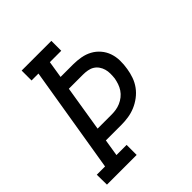

<svg xmlns="http://www.w3.org/2000/svg" viewBox="-200 -868 1001 1001"><g transform="rotate(-45 300.0 -367.5)"><path d="M14 0 13 -74H74L171 -662H120V-735H339V-662H255L240 -568H332Q361 -568 389 -563Q417 -558 441 -545Q465 -532 483 -511Q501 -490 510 -464Q519 -438 519.5 -409Q520 -380 515 -351Q511 -325 502 -299.5Q493 -274 477 -252Q461 -230 438.5 -213Q416 -196 391 -185.5Q366 -175 339.5 -171Q313 -167 288 -167H173L158 -74H233V0ZM288 -241Q305 -241 321.5 -243.5Q338 -246 354.5 -253Q371 -260 385.5 -271.5Q400 -283 410 -298Q420 -313 425.5 -329.5Q431 -346 434 -362Q436 -379 436 -396.5Q436 -414 431.5 -429.5Q427 -445 418 -458Q409 -471 395.5 -479.5Q382 -488 365 -491Q348 -494 331 -494H227L186 -241Z"/></g></svg>

Font: Iosevka Etoile
Style: Italic
Weight: 400
Italic angle: -9°
Designer: Belleve Invis
Foundry: Belleve Invis
Version: Version 22.1.2; ttfautohint (v1.8.4)